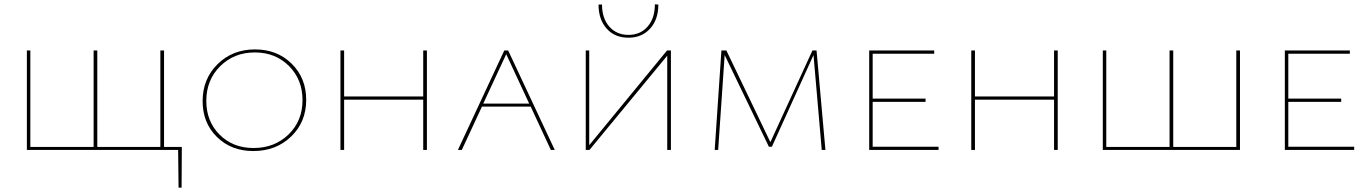

<svg xmlns="http://www.w3.org/2000/svg" viewBox="-20 -692 6316 886"><path d="M819 -14 818 174H804L802 0H104V-459H120V-14H412V-459H429V-14H720V-459H737V-14Z M1149 5Q1047 5 981 -60Q915 -125 915 -225Q915 -328 984 -396Q1053 -464 1157 -464Q1259 -464 1326 -398Q1393 -332 1393 -231Q1393 -129 1323.5 -62Q1254 5 1149 5ZM1150 -9Q1247 -9 1311.5 -71.5Q1376 -134 1376 -230Q1376 -325 1313.5 -387.5Q1251 -450 1156 -450Q1060 -450 996 -386.5Q932 -323 932 -226Q932 -132 993.5 -70.5Q1055 -9 1150 -9Z M1933 -459H1950V0H1933V-232H1568V0H1551V-459H1568V-247H1933Z M2522 0 2429 -200H2204L2111 0H2093L2307 -459H2325L2540 0ZM2210 -214H2422L2316 -442Z M2880 -518Q2817 -518 2779.5 -560Q2742 -602 2742 -671H2758Q2758 -608 2791.5 -569.5Q2825 -531 2880 -531Q2935 -531 2968.5 -569.5Q3002 -608 3002 -672L3018 -671Q3018 -602 2980 -560Q2942 -518 2880 -518ZM3076 -459V0H3059V-435L2700 0H2683V-459H2699V-22L3058 -459Z M3789 0H3772L3734 -438L3542 -15H3528L3324 -438L3294 0H3278L3309 -459H3332L3535 -36L3729 -459H3748Z M4007 -15H4311V0H3991V-459H4291V-444H4007V-237H4251V-222H4007Z M4844 -459H4861V0H4844V-232H4479V0H4462V-459H4479V-247H4844Z M5685 -459H5702V0H5069V-459H5085V-14H5377V-459H5394V-14H5685Z M5925 -15H6229V0H5909V-459H6209V-444H5925V-237H6169V-222H5925Z"/></svg>

Font: EauTestSC Thin
Style: Regular
Weight: 250
Designer: Christian Thalmann (Catharsis Fonts)
Version: Version 0.001;PS 000.001;hotconv 1.0.88;makeotf.lib2.5.64775